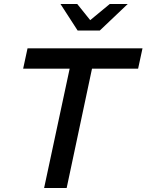

<svg xmlns="http://www.w3.org/2000/svg" viewBox="-20 -942 734 962"><path d="M96 0ZM96 -598 118 -700H694L672 -598H441L314 0H201L329 -598ZM367 -922 432 -841 530 -922H620L480 -789H369L283 -922Z"/></svg>

Font: Rosa Sans Medium
Style: Italic
Weight: 500
Italic angle: -12°
Designer: Pentagram / MCKL
Foundry: Pentagram / MCKL
Version: Version 1.005;September 16, 2019;FontCreator 11.5.0.2425 64-